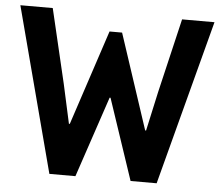

<svg xmlns="http://www.w3.org/2000/svg" viewBox="-51 -778 960 835"><g transform="rotate(5 428.5 -360.0)"><path d="M194.2 0 4.6 -719.7H146L222.3 -396L259.9 -224.5H263.8L400.9 -639.7H455.7L592.8 -224.5H596.7L634.4 -396L710.6 -719.7H852.1L662.5 0H548.7L430.3 -353H426.4L307.9 0Z"/></g></svg>

Font: Reddit Sans Condensed
Style: Regular
Weight: 400
Designer: Stephen Hutchings
Foundry: Reddit
Version: Version 1.014